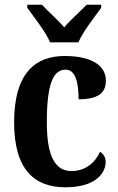

<svg xmlns="http://www.w3.org/2000/svg" viewBox="-20 -786 502 816"><path d="M193 -606H313C332 -651 383 -715 410 -753V-766H348C324 -740 279 -701 253 -670C226 -701 182 -740 158 -766H96V-753C123 -715 174 -651 193 -606ZM258 10C386 10 429 -50 429 -98C429 -117 420 -132 405 -141C385 -95 343 -59 284 -59C210 -59 179 -130 179 -267C179 -439 210 -490 259 -490C302 -490 314 -432 314 -364C409 -364 430 -400 430 -444C430 -503 376 -548 255 -548C135 -548 40 -481 40 -266C40 -63 128 10 258 10Z"/></svg>

Font: Noto Serif Devanagari Condensed
Style: Bold
Weight: 700
Width: 3
Designer: Universal Thirst, Indian Type Foundry and the Monotype Design Team
Foundry: Monotype Imaging Inc.
Version: Version 2.004